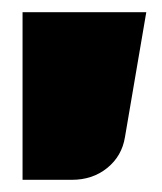

<svg xmlns="http://www.w3.org/2000/svg" viewBox="-20 -215 265 315"><path d="M220 -195 185 10Q180 41 156 60.5Q132 80 98 80H17V-195Z"/></svg>

Font: Blinker Black
Style: Regular
Weight: 900
Designer: Juergen Huber
Foundry: supertype
Version: Version 1.017;hotconv 1.0.117;makeotfexe 2.5.65602